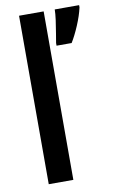

<svg xmlns="http://www.w3.org/2000/svg" viewBox="-87 -899 506 853"><g transform="rotate(-10 166.5 -473.0)"><path d="M173 -93H62V-853H173ZM333 -843Q325 -807 307 -764.5Q289 -722 271 -693H203V-705Q205 -718 210 -747Q215 -776 219 -805.5Q223 -835 223 -853H333Z"/></g></svg>

Font: Noto Sans Kannada UI ExtraCondensed SemiBold
Style: Regular
Weight: 600
Width: 2
Designer: Jelle Bosma - Monotype Design Team
Foundry: Monotype Imaging Inc.
Version: Version 2.005; ttfautohint (v1.8.4.7-5d5b)